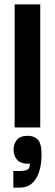

<svg xmlns="http://www.w3.org/2000/svg" viewBox="-20 -583 251 878"><path d="M47 0V-563H164V0ZM41 275V199H68Q95 199 106 192.5Q117 186 117 166Q75 167 58.5 148Q42 129 42 102Q42 75 57 56.5Q72 38 108 38Q135 38 152.5 55Q170 72 170 125Q170 165 160 199Q150 233 128 254Q106 275 69 275Z"/></svg>

Font: Darker Grotesque Light ExtraBold
Style: Regular
Weight: 800
Version: Version 1.000;gftools[0.9.28]